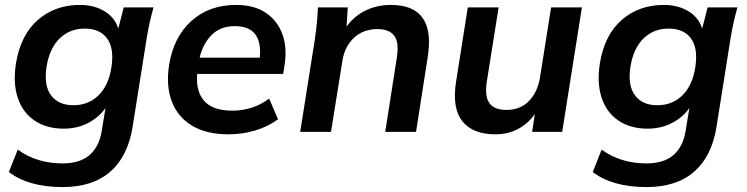

<svg xmlns="http://www.w3.org/2000/svg" viewBox="-20 -535 3031 779"><path d="M234 224Q96 224 16 163L52 72Q90 100 136 114Q182 128 233 128Q305 128 344 93.5Q383 59 393 -5L408 -97Q382 -59 337.5 -36Q293 -13 238 -13Q170 -13 121.5 -45Q73 -77 52.5 -137Q32 -197 45 -279Q64 -394 134 -454.5Q204 -515 304 -515Q362 -515 404 -489.5Q446 -464 460 -419L482 -505H603Q594 -474 587 -442Q580 -410 575 -379L518 -20Q499 99 427.5 161.5Q356 224 234 224ZM278 -108Q339 -108 380 -148.5Q421 -189 432 -262Q444 -339 414.5 -379Q385 -419 324 -419Q263 -419 222 -379Q181 -339 169 -265Q157 -189 187 -148.5Q217 -108 278 -108Z M907 10Q818 10 759.5 -25Q701 -60 677 -123.5Q653 -187 666 -271Q684 -384 756 -449.5Q828 -515 938 -515Q1011 -515 1058.5 -483Q1106 -451 1126 -395.5Q1146 -340 1134 -267L1129 -235H780Q774 -164 809 -125Q844 -86 923 -86Q962 -86 999.5 -97.5Q1037 -109 1072 -135L1108 -51Q1067 -21 1015 -5.5Q963 10 907 10ZM933 -429Q874 -429 838.5 -393Q803 -357 790 -301H1034Q1046 -429 933 -429Z M1198 0 1258 -379Q1267 -440 1270 -505H1391L1386 -427Q1417 -470 1463.5 -492.5Q1510 -515 1566 -515Q1750 -515 1715 -301L1668 0H1543L1590 -301Q1600 -363 1579.5 -390Q1559 -417 1512 -417Q1454 -417 1416 -381.5Q1378 -346 1369 -287L1323 0Z M1990 10Q1898 10 1856 -43Q1814 -96 1830 -201L1878 -505H2003L1955 -203Q1946 -143 1966 -116Q1986 -89 2035 -89Q2091 -89 2126 -125Q2161 -161 2171 -221L2216 -505H2341L2261 0H2139L2150 -72Q2121 -32 2080.5 -11Q2040 10 1990 10Z M2603 224Q2465 224 2385 163L2421 72Q2459 100 2505 114Q2551 128 2602 128Q2674 128 2713 93.5Q2752 59 2762 -5L2777 -97Q2751 -59 2706.5 -36Q2662 -13 2607 -13Q2539 -13 2490.5 -45Q2442 -77 2421.5 -137Q2401 -197 2414 -279Q2433 -394 2503 -454.5Q2573 -515 2673 -515Q2731 -515 2773 -489.5Q2815 -464 2829 -419L2851 -505H2972Q2963 -474 2956 -442Q2949 -410 2944 -379L2887 -20Q2868 99 2796.5 161.5Q2725 224 2603 224ZM2647 -108Q2708 -108 2749 -148.5Q2790 -189 2801 -262Q2813 -339 2783.5 -379Q2754 -419 2693 -419Q2632 -419 2591 -379Q2550 -339 2538 -265Q2526 -189 2556 -148.5Q2586 -108 2647 -108Z"/></svg>

Font: Mulish
Style: Bold Italic
Weight: 700
Italic angle: -9°
Designer: Vernon Adams
Foundry: Vernon Adams
Version: Version 3.603; ttfautohint (v1.8.3)